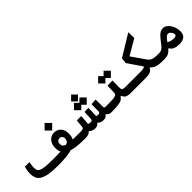

<svg xmlns="http://www.w3.org/2000/svg" viewBox="236 -1873 3043 3043"><g transform="rotate(-45 1758.0 -351.0)"><path d="M0 0Z M551.3 3.9Q423.3 3.9 343.5 -11.5Q263.7 -26.9 221.2 -56.2Q178.7 -85.4 163.1 -127Q147.5 -168.5 147.5 -220.7Q147.5 -258.3 153.6 -292Q159.7 -325.7 168.9 -356.9H270.5Q264.2 -322.8 260.7 -296.4Q257.3 -270 257.3 -248.5Q257.3 -214.4 266.4 -190.7Q275.4 -167 304.9 -152.1Q334.5 -137.2 395 -130.4Q455.6 -123.5 559.1 -123.5Q608.9 -123.5 654.3 -124.3Q699.7 -125 738.3 -126.5Q717.8 -168 717.8 -225.1Q717.8 -278.8 737.8 -321.3Q757.8 -363.8 794.2 -388.2Q830.6 -412.6 879.4 -412.6Q946.8 -412.6 990 -365Q1033.2 -317.4 1033.2 -234.9Q1033.2 -168.9 1008.8 -126.5Q1042 -125 1082.8 -124.3Q1123.5 -123.5 1172.9 -123.5Q1200.2 -123.5 1212.9 -106.2Q1225.6 -88.9 1225.6 -61.5Q1225.6 -30.8 1209.5 -13.4Q1193.4 3.9 1164.6 3.9Q1073.2 3.9 998.3 -2.9Q923.3 -9.8 867.2 -27.8Q806.6 -9.8 726.1 -2.9Q645.5 3.9 551.3 3.9ZM878.9 -142.1Q881.8 -143.1 884.3 -144Q913.1 -153.8 924.8 -174.8Q936.5 -195.8 936.5 -219.7Q936.5 -253.9 919.4 -271.2Q902.3 -288.6 876.5 -288.6Q850.6 -288.6 832.5 -271.7Q814.5 -254.9 814.5 -220.2Q814.5 -190.4 827.4 -171.6Q840.3 -152.8 878.9 -142.1ZM879.9 -455.6 794.9 -540.5 879.9 -626 964.8 -540.5Z M1387.7 3.9Q1330.1 3.9 1288.6 -34.7H1277.3Q1263.2 -14.6 1234.4 -5.4Q1205.6 3.9 1166 3.9L1171.9 -123.5Q1222.7 -123.5 1238.3 -130.4Q1253.9 -137.2 1256.3 -159.7Q1259.8 -187 1262.7 -220.7Q1265.6 -254.4 1268.6 -291.5L1367.2 -293Q1365.2 -250.5 1362.3 -209Q1359.4 -167.5 1355 -127Q1380.9 -117.2 1402.8 -117.2Q1424.3 -117.2 1433.3 -124.5Q1442.4 -131.8 1443.8 -156.7Q1446.3 -187.5 1447.8 -224.6Q1448.7 -261.7 1450.2 -301.3L1539.1 -303.7Q1539.1 -257.3 1538.3 -210.9Q1537.6 -164.6 1534.7 -124Q1555.2 -117.2 1574.7 -117.2Q1598.6 -117.2 1606.9 -127.4Q1615.2 -137.7 1615.2 -163.6Q1615.2 -193.8 1615.2 -230Q1615.2 -265.6 1615.7 -310.1L1713.4 -316.4Q1714.4 -269.5 1714.6 -231.2Q1714.8 -192.9 1714.8 -156.2Q1714.8 -136.7 1722.4 -130.1Q1730 -123.5 1757.8 -123.5Q1794.4 -123.5 1794.4 -67.9Q1794.4 -29.3 1782 -12.7Q1769.5 3.9 1752 3.9Q1721.7 3.9 1700.9 -5.1Q1680.2 -14.2 1666.5 -36.6H1655.3Q1643.6 -15.1 1622.1 -5.6Q1600.6 3.9 1573.2 3.9Q1539.6 3.9 1516.8 -5.9Q1494.1 -15.6 1478 -34.7H1465.8Q1457 -15.1 1435.5 -5.6Q1414.1 3.9 1387.7 3.9ZM1556.2 -357.4 1495.1 -418.5 1434.1 -357.4 1352.5 -439 1434.1 -521 1495.1 -460 1556.2 -521 1637.7 -439ZM1495.6 -493.2 1418.5 -570.3 1495.6 -647.5 1572.8 -570.3Z M1752 3.9 1757.8 -123.5Q1841.3 -123.5 1889.4 -126.2Q1937.5 -128.9 1960.7 -136Q1983.9 -143.1 1990.7 -155.8Q1997.6 -168.5 1998 -189L2002.4 -338.4L2116.2 -340.3L2114.3 -195.8Q2114.3 -164.6 2120.1 -148.9Q2126 -133.3 2143.6 -128.4Q2161.1 -123.5 2196.3 -123.5H2343.8Q2380.4 -123.5 2380.4 -67.9Q2380.4 -29.3 2367.9 -12.7Q2355.5 3.9 2337.9 3.9H2179.2Q2116.7 3.9 2086.2 -14.9Q2055.7 -33.7 2043 -71.3H2027.3Q2012.2 -43.5 1984.6 -26.9Q1957 -10.3 1902.6 -3.2Q1848.1 3.9 1752 3.9ZM2126.5 -386.7 2065.4 -447.8 2004.4 -386.7 1922.9 -468.3 2004.4 -550.3 2065.4 -489.3 2126.5 -550.3 2208 -468.3Z M2923.8 3.9Q2858.9 3.9 2815.2 -1.7Q2771.5 -7.3 2741.2 -22.2Q2710.9 -37.1 2685.5 -64.5H2673.3Q2663.1 -41.5 2645.3 -26.1Q2627.4 -10.7 2594.5 -3.4Q2561.5 3.9 2505.4 3.9H2337.9L2343.8 -123.5H2509.3Q2568.8 -123.5 2592.8 -128.4Q2616.7 -133.3 2624 -148.4L2461.4 -386.2L2471.2 -482.9L2834.5 -704.6L2836.9 -572.3L2577.6 -420.9L2732.4 -197.3Q2753.4 -167 2777.6 -150.9Q2801.8 -134.8 2837.6 -129.2Q2873.5 -123.5 2929.7 -123.5Q2962.4 -123.5 2962.4 -68.8Q2962.4 -29.3 2950.7 -12.7Q2939 3.9 2923.8 3.9Z M2920.9 3.9Q2895.5 3.9 2895.5 -62Q2895.5 -86.4 2904.1 -105Q2912.6 -123.5 2929.7 -123.5Q2964.8 -123.5 2987.8 -130.6Q3010.7 -137.7 3032.7 -159.4Q3054.7 -181.2 3086.9 -225.1Q3126 -277.3 3155.3 -307.6Q3184.6 -337.9 3210.9 -350.6Q3237.3 -363.3 3266.6 -363.3Q3299.8 -363.3 3329.3 -343.8Q3358.9 -324.2 3381.6 -291Q3404.3 -257.8 3417.2 -216.3Q3430.2 -174.8 3430.2 -131.3Q3430.2 -59.1 3388.9 -27.6Q3347.7 3.9 3276.9 3.9Q3217.8 3.9 3172.6 -13.4Q3127.4 -30.8 3110.4 -70.8H3097.2Q3072.8 -42 3049.3 -25.6Q3025.9 -9.3 2995.6 -2.7Q2965.3 3.9 2920.9 3.9ZM3161.1 -155.3Q3187.5 -138.7 3214.4 -131.1Q3241.2 -123.5 3277.3 -123.5Q3334 -123.5 3334 -157.2Q3334 -175.8 3324 -195.6Q3314 -215.3 3297.4 -229.2Q3280.8 -243.2 3261.7 -243.2Q3237.3 -243.2 3216.1 -222.7Q3194.8 -202.1 3161.1 -155.3Z"/></g></svg>

Font: CaskaydiaCove NF SemiBold
Style: Regular
Weight: 600
Designer: Aaron Bell
Foundry: Saja Typeworks
Version: Version 2111.001; VTT 6.35;Nerd Fonts 3.2.1